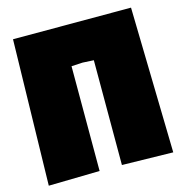

<svg xmlns="http://www.w3.org/2000/svg" viewBox="-105 -801 859 897"><g transform="rotate(-15 325.0 -352.0)"><path d="M322.8 -514.6 268.6 -511.7V-4.9L21.5 0L37.1 -704.1H607.9L623.5 0L376.5 -4.9V-511.7Z"/></g></svg>

Font: Luckiest Guy RUS-BEL-UKR
Style: Regular
Weight: 400
Designer: Astigmatic (AOETI)
Foundry: Astigmatic (AOETI)
Version: Version 1.00 March 11, 2019, initial release